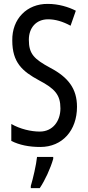

<svg xmlns="http://www.w3.org/2000/svg" viewBox="-20 -744 453 985"><path d="M375 -196C375 -288 331 -347 238 -396C155 -441 128 -467 128 -540C128 -601 165 -645 227 -645C263 -645 302 -634 342 -612L369 -689C332 -708 281 -724 225 -724C118 -725 41 -647 43 -536C43 -423 95 -378 180 -332C262 -289 290 -257 290 -188C290 -123 251 -69 184 -69C139 -69 83 -82 38 -108V-21C80 0 129 10 187 10C300 10 375 -75 375 -196ZM253 71V61H170C166 101 149 174 138 210V221H184C211 181 239 120 253 71Z"/></svg>

Font: Noto Sans Myanmar UI ExtraCondensed
Style: Regular
Weight: 400
Width: 2
Designer: Monotype Design Team
Foundry: Monotype Imaging Inc.
Version: Version 2.103